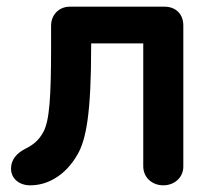

<svg xmlns="http://www.w3.org/2000/svg" viewBox="-20 -555 638 575"><path d="M529 -479C529 -514 505 -535 473 -535H189C157 -535 133 -511 133 -478V-417C133 -261 128 -194 110 -160C96 -134 79 -121 55 -109C30 -96 13 -77 13 -50C13 -20 38 0 70 0C95 0 119 -6 143 -20C171 -36 194 -61 212 -92C238 -137 253 -215 253 -416V-425H409V-57C409 -24 435 0 469 0C503 0 529 -24 529 -56Z"/></svg>

Font: Hotpoint
Style: Bold
Weight: 700
Designer: Andrew Paglinawan, Luciano Perondi, Riccardo Olocco
Foundry: CAST Cooperativa Anonima Servizi Tipografici
Version: Version 1.000;PS 2.1;hotconv 16.6.51;makeotf.lib2.5.65220